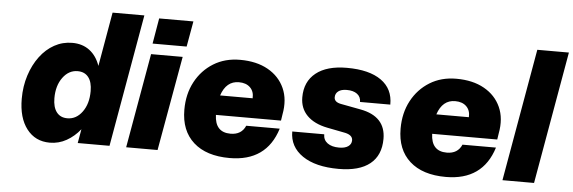

<svg xmlns="http://www.w3.org/2000/svg" viewBox="-47 -848 3018 1011"><g transform="rotate(5 1461.5 -342.0)"><path d="M679 -700 556 0H388L401 -74Q370 -35 329 -12Q288 11 241 11Q164 11 119 -47.5Q74 -106 74 -207Q74 -273 92.5 -330.5Q111 -388 143.5 -431.5Q176 -475 219.5 -499Q263 -523 314 -523Q368 -523 405.5 -494.5Q443 -466 461 -414L511 -700ZM245 -225Q245 -177 265 -151Q285 -125 322 -125Q369 -125 400.5 -168Q432 -211 432 -278Q432 -326 412 -351.5Q392 -377 355 -377Q308 -377 276.5 -334Q245 -291 245 -225Z M758 -691H939L915 -556H735ZM732 -500H899L810 0H644Z M932 -224Q932 -307 966.5 -371.5Q1001 -436 1061.5 -473.5Q1122 -511 1202 -511Q1289 -511 1349.5 -477Q1410 -443 1437 -383Q1464 -323 1449 -244L1444 -211H1100Q1103 -119 1185 -119Q1243 -119 1264 -168H1441Q1386 9 1191 9Q1068 9 1000 -52Q932 -113 932 -224ZM1206 -393Q1139 -393 1113 -315H1285Q1287 -351 1265.5 -372Q1244 -393 1206 -393Z M1787 -176 1690 -195Q1620 -209 1582.5 -247Q1545 -285 1545 -343Q1545 -426 1602.5 -472Q1660 -518 1766 -518Q1884 -518 1947.5 -473Q2011 -428 2010 -345H1850Q1850 -372 1830 -387Q1810 -402 1775 -402Q1746 -402 1730.5 -390Q1715 -378 1715 -358Q1715 -333 1750 -326L1856 -306Q1990 -281 1990 -162Q1990 -75 1933.5 -29.5Q1877 16 1768 16Q1646 16 1577 -31Q1508 -78 1508 -159H1677Q1677 -129 1699.5 -112.5Q1722 -96 1761 -96Q1792 -96 1809 -108Q1826 -120 1826 -140Q1826 -167 1787 -176Z M2075 -224Q2075 -307 2109.5 -371.5Q2144 -436 2204.5 -473.5Q2265 -511 2345 -511Q2432 -511 2492.5 -477Q2553 -443 2580 -383Q2607 -323 2592 -244L2587 -211H2243Q2246 -119 2328 -119Q2386 -119 2407 -168H2584Q2529 9 2334 9Q2211 9 2143 -52Q2075 -113 2075 -224ZM2349 -393Q2282 -393 2256 -315H2428Q2430 -351 2408.5 -372Q2387 -393 2349 -393Z M2756 -700H2923L2800 0H2633Z"/></g></svg>

Font: Overused Grotesk ExtraBold
Style: Italic
Weight: 800
Italic angle: -10°
Version: Version 0.003